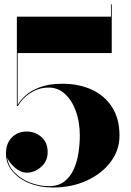

<svg xmlns="http://www.w3.org/2000/svg" viewBox="-20 -824 582 854"><path d="M477 -588H58.5V-357Q68 -375.5 91.8 -397.8Q115.5 -420 156.5 -435.8Q197.5 -451.5 258 -451.5Q331 -451.5 388.2 -425.2Q445.5 -399 478.5 -347.5Q511.5 -296 511.5 -221Q511.5 -156 472.2 -103.8Q433 -51.5 366 -20.8Q299 10 216 10Q157.5 10 110 -9.5Q62.5 -29 34.5 -63.2Q6.5 -97.5 6.5 -141Q6.5 -185.5 32.2 -212.2Q58 -239 99 -239Q136 -239 164 -214.8Q192 -190.5 192 -147Q192 -107.5 163.2 -81.8Q134.5 -56 99 -56Q72 -56 46.8 -78Q21.5 -100 12 -122.5Q18 -83 46.8 -54.8Q75.5 -26.5 115.8 -11.2Q156 4 198 4Q239.5 4 266.2 -16.8Q293 -37.5 308 -71Q323 -104.5 329 -144Q335 -183.5 335 -221Q335 -282 317.2 -330.2Q299.5 -378.5 268.5 -406.5Q237.5 -434.5 197.5 -434.5Q162 -434.5 134 -420.8Q106 -407 87.2 -388.2Q68.5 -369.5 60.5 -353H55V-750H473.5V-804.5H477Z"/></svg>

Font: Bodoni* 48
Style: Bold
Weight: 700
Version: Version 2.2